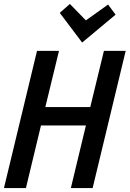

<svg xmlns="http://www.w3.org/2000/svg" viewBox="-27 -950 655 970"><path d="M-7 0 160 -693H271L202 -409H429L498 -693H608L441 0H331L407 -316H180L104 0ZM388 -735 275 -885 326 -930 407 -847 519 -927 557 -876Z"/></svg>

Font: Ubuntu Sans Mono Medium
Style: Italic
Weight: 500
Italic angle: -13.5°
Monospace: yes
Designer: Dalton Maag Ltd
Foundry: Dalton Maag Ltd
Version: Version 1.006